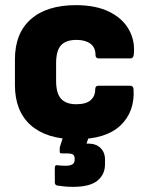

<svg xmlns="http://www.w3.org/2000/svg" viewBox="-20 -529 578 746"><path d="M275 12Q161 12 99.5 -42.5Q38 -97 38 -199V-298Q38 -400 100 -454.5Q162 -509 275 -509Q352 -509 404 -483.5Q456 -458 480.5 -414.5Q505 -371 500 -319Q499 -302 486 -302H364Q351 -302 351 -316Q351 -345 331 -359.5Q311 -374 277 -374Q237 -374 217.5 -353.5Q198 -333 198 -283V-215Q198 -166 217.5 -145Q237 -124 276 -124Q314 -124 332 -139.5Q350 -155 350 -182Q350 -196 363 -196H485Q498 -196 499 -182Q504 -94 447.5 -41Q391 12 275 12ZM264 197Q245 197 230.5 195.5Q216 194 203 192Q193 190 193 180V123Q193 111 203 113Q217 115 235 115Q270 115 270 93V87Q270 75 263 71Q256 67 241 67H219Q212 67 212 60Q212 56 212 49Q212 42 214 38L240 -44Q242 -52 252 -52H334Q345 -52 340 -40L316 29H324Q353 29 370.5 46Q388 63 388 91V109Q388 149 358.5 173Q329 197 264 197Z"/></svg>

Font: Sofia Sans Black
Style: Regular
Weight: 900
Designer: Botio Nikoltchev, Ani Petrova
Foundry: lettersoup
Version: Version 4.100; ttfautohint (v1.8.3)